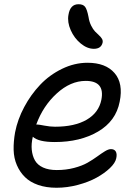

<svg xmlns="http://www.w3.org/2000/svg" viewBox="-20 -803 629 900"><path d="M419.9 -574.2Q388.7 -574.2 358.4 -599.1Q328.1 -624 311.5 -661.6Q294.9 -699.2 300.8 -732.9Q308.6 -783.2 348.1 -783.2Q369.6 -783.2 378.9 -771Q388.2 -758.8 395 -723.1Q398.4 -700.7 407.2 -683.1Q416 -665.5 425.5 -655.5Q435.1 -645.5 444.1 -637.5Q453.1 -629.4 458 -621.1Q462.9 -612.8 460.9 -603Q454.1 -574.2 419.9 -574.2ZM245.1 77.1Q196.8 77.1 158.9 64Q121.1 50.8 97.2 27.3Q73.2 3.9 59.1 -28.8Q44.9 -61.5 43.9 -100.3Q43 -139.2 50.8 -183.1Q62.5 -243.2 93.5 -301.3Q124.5 -359.4 168.2 -405.5Q211.9 -451.7 270.5 -480.2Q329.1 -508.8 390.1 -508.8Q475.1 -508.8 516.8 -460.7Q558.6 -412.6 541 -326.2Q523.4 -235.4 439.7 -186.3Q356 -137.2 236.8 -137.2Q160.2 -137.2 133.8 -162.1Q126 -128.9 128.9 -100.6Q131.8 -72.3 143.8 -51Q155.8 -29.8 181.9 -17.8Q208 -5.9 246.1 -5.9Q289.6 -5.9 327.4 -15.9Q365.2 -25.9 390.4 -40.3Q415.5 -54.7 435.5 -69.3Q455.6 -84 471.9 -94Q488.3 -104 500 -104Q516.1 -104 522.7 -92.8Q529.3 -81.5 524.9 -61Q520.5 -39.1 495.1 -14.9Q469.7 9.3 432.6 29.8Q395.5 50.3 345.2 63.7Q294.9 77.1 245.1 77.1ZM155.8 -219.2Q162.1 -219.2 188.5 -214.1Q214.8 -209 237.8 -209Q330.1 -209 386.5 -241.9Q442.9 -274.9 455.1 -335Q472.7 -423.8 381.8 -423.8Q310.5 -423.8 246.1 -365Q181.6 -306.2 149.9 -219.2Z"/></svg>

Font: Shantell Sans Irregular Bouncy
Style: Italic
Weight: 400
Italic angle: -11.31°
Designer: Stephen Nixon, Anya Danilova, Shantell Martin
Foundry: Arrow Type
Version: Version 1.006;[9816181b4]